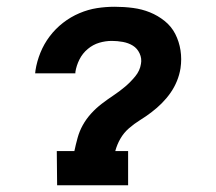

<svg xmlns="http://www.w3.org/2000/svg" viewBox="-20 -548 640 568"><path d="M359 0H149L148 -101H200Q204 -120 209.5 -140Q215 -160 225 -178Q235 -196 249.5 -212Q264 -228 281 -241Q298 -254 316 -266Q334 -278 350 -291.5Q366 -305 380 -322Q394 -339 397 -359Q400 -375 393 -390Q386 -405 373 -413Q360 -421 343.5 -424Q327 -427 311 -427Q292 -427 273.5 -421.5Q255 -416 239.5 -403Q224 -390 215 -372Q206 -354 203 -335V-331H84L85 -340Q89 -366 99.5 -392Q110 -418 127 -440.5Q144 -463 166.5 -480.5Q189 -498 215 -509Q241 -520 267 -524Q293 -528 319 -528Q347 -528 373.5 -524.5Q400 -521 423.5 -511.5Q447 -502 467 -486Q487 -470 498.5 -447.5Q510 -425 514 -399Q518 -373 514 -346Q511 -327 503.5 -308.5Q496 -290 484.5 -273.5Q473 -257 458.5 -242.5Q444 -228 427.5 -215.5Q411 -203 394 -192.5Q377 -182 361.5 -168.5Q346 -155 336 -137.5Q326 -120 321 -101H359Z"/></svg>

Font: Iosevka HT Extended
Style: Bold Italic
Weight: 700
Width: 7
Italic angle: -9°
Monospace: yes
Designer: Belleve Invis
Foundry: Belleve Invis
Version: Version 32.3.0; ttfautohint (v1.8.4)